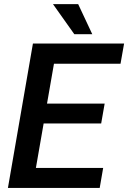

<svg xmlns="http://www.w3.org/2000/svg" viewBox="-20 -925 631 945"><path d="M478 -317.4H194.8L156.7 -98.6H487.8L470.7 0H19L142.1 -710.9H590.8L573.2 -611.3H245.6L211.4 -415H495.1ZM434.1 -756.8H345.7L240.7 -904.8H364.7Z"/></svg>

Font: RobotoDraft Medium
Style: Italic
Weight: 500
Italic angle: -12°
Version: Version 2.001152; 2014